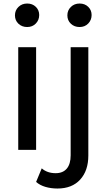

<svg xmlns="http://www.w3.org/2000/svg" viewBox="-20 -858 611 1099"><path d="M65.6 -770Q65.6 -798.9 85.6 -818.3Q105.6 -837.8 135.6 -837.8Q165.6 -837.8 185 -818.9Q204.4 -800 204.4 -772.2Q204.4 -743.3 185 -723.3Q165.6 -703.3 135.6 -703.3Q105.6 -703.3 85.6 -722.2Q65.6 -741.1 65.6 -770ZM365.6 -770Q365.6 -798.9 385.6 -818.3Q405.6 -837.8 435.6 -837.8Q465.6 -837.8 485 -818.9Q504.4 -800 504.4 -772.2Q504.4 -743.3 485 -723.3Q465.6 -703.3 435.6 -703.3Q405.6 -703.3 385.6 -722.2Q365.6 -741.1 365.6 -770ZM186.7 -587.8V0H84.4V-587.8ZM186.7 183.3 218.9 105.6Q250 133.3 298.9 133.3Q340 133.3 362.2 107.2Q384.4 81.1 384.4 31.1V-587.8H485.6V32.2Q485.6 118.9 438.9 170Q392.2 221.1 308.9 221.1Q272.2 221.1 240 211.7Q207.8 202.2 186.7 183.3Z"/></svg>

Font: Paperlogy 5 Medium
Style: Regular
Weight: 500
Designer: redesigned by Lee Juim, glyphs from Gmarket Sans & Montserrat
Foundry: PT&
Version: Version 1.001